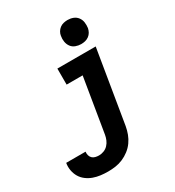

<svg xmlns="http://www.w3.org/2000/svg" viewBox="-306 -901 1133 1245"><g transform="rotate(-30 261.0 -278.5)"><path d="M134 213Q105 213 77.5 209.5Q50 206 25 197Q0 188 -21.5 172Q-43 156 -56.5 133.5Q-70 111 -75 83.5Q-80 56 -75 28H70Q68 42 71.5 55Q75 68 84 77Q93 86 106.5 89.5Q120 93 134 93Q152 93 170.5 86Q189 79 202.5 64.5Q216 50 223.5 32Q231 14 234 -4L301 -410H181V-530H468L378 15Q373 43 363 70Q353 97 336 121Q319 145 295 163.5Q271 182 244 193.5Q217 205 189 209Q161 213 134 213ZM395 -590Q374 -590 354 -597.5Q334 -605 322 -621.5Q310 -638 306.5 -659Q303 -680 307 -702Q309 -717 317 -730.5Q325 -744 337.5 -753.5Q350 -763 365.5 -766.5Q381 -770 395 -770Q417 -770 436.5 -762.5Q456 -755 468.5 -738.5Q481 -722 484 -701Q487 -680 484 -658Q481 -643 473.5 -629.5Q466 -616 453 -606.5Q440 -597 425 -593.5Q410 -590 395 -590Z"/></g></svg>

Font: Iosevka Curly Slab HvExObl
Style: Regular
Weight: 900
Width: 7
Italic angle: -9°
Monospace: yes
Designer: Belleve Invis
Foundry: Belleve Invis
Version: Version 11.1.0; ttfautohint (v1.8.3)